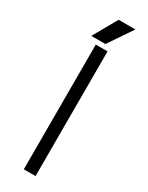

<svg xmlns="http://www.w3.org/2000/svg" viewBox="-229 -917 734 954"><g transform="rotate(30 138.5 -439.5)"><path d="M144.5 -741.7H63.5L141.1 -878.9H237.3ZM171.9 -715.3V0H104.5V-715.3Z"/></g></svg>

Font: AnjaliOldLipi
Style: Regular
Weight: 400
Designer: Kevin & Siji
Foundry: Core : Kevin & Siji
Modification : Hiran Venugopalan
Opentype mlm2 support: Rajeesh Nambiar
New Feature Table : Santhosh
Version: Version 7.1.0+20221109